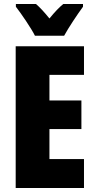

<svg xmlns="http://www.w3.org/2000/svg" viewBox="-20 -947 483 967"><path d="M156 -767H303C324 -806 370 -875 398 -913V-927H299C279 -911 256 -887 229 -854C203 -886 181 -910 161 -927H60V-913C86 -880 139 -802 156 -767ZM403 0V-146H229V-297H390V-441H229V-570H403V-714H59V0Z"/></svg>

Font: Noto Sans Georgian ExtraCondensed Black
Style: Regular
Weight: 900
Width: 2
Designer: Monotype Design Team, Akaki Razmadze
Foundry: Google LLC
Version: Version 2.005